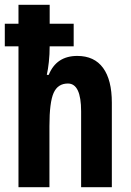

<svg xmlns="http://www.w3.org/2000/svg" viewBox="-23 -846 545 800"><path d="M184 -826V-747H284V-653H184V-656Q184 -619 180.5 -587.5Q177 -556 172 -534H180Q212 -613 299 -613Q370 -613 406.5 -563Q443 -513 443 -418V-66H315V-382Q315 -498 260 -498Q218 -498 200.5 -459Q183 -420 183 -321V-66H54V-653H-3V-747H54V-826Z"/></svg>

Font: Noto Sans Malayalam UI ExtraCondensed
Style: Bold
Weight: 700
Width: 2
Designer: Jelle Bosma - Monotype Design Team
Foundry: Monotype Imaging Inc.
Version: Version 2.104; ttfautohint (v1.8.4.7-5d5b)